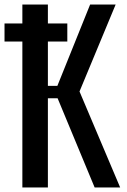

<svg xmlns="http://www.w3.org/2000/svg" viewBox="-36 -830 564 850"><path d="M63 0V-646H-16V-726H63V-810H176V-726H262V-646H176V-450H218L363 -810H476L316 -425L496 0H383L219 -395H176V0Z"/></svg>

Font: Oswald
Style: Regular
Weight: 400
Designer: Vernon Adams
Foundry: Vernon Adams
Version: Version 4.103; ttfautohint (v1.8.3)